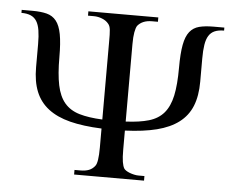

<svg xmlns="http://www.w3.org/2000/svg" viewBox="-49 -719 940 776"><g transform="rotate(5 421.0 -331.0)"><path d="M278.8 0V-18.6H302.7Q323.2 -18.6 337.4 -24.2Q351.6 -29.8 361.3 -42.5Q373 -56.2 373 -117.7V-194.8Q298.3 -197.8 244.6 -211.4Q190.9 -225.1 156 -252Q121.1 -278.8 104.5 -319.8Q87.9 -360.8 87.9 -418.5V-512.7Q87.9 -545.4 84.2 -568.1Q80.6 -590.8 71.8 -605Q63 -619.1 47.9 -625.7Q32.7 -632.3 9.8 -632.3V-644.5H53.7Q87.9 -644.5 111.6 -638.4Q135.3 -632.3 150.1 -613.8Q165 -595.2 171.6 -560.1Q178.2 -524.9 178.2 -467.3Q178.2 -398.4 187.5 -353.8Q196.8 -309.1 219.2 -282.7Q241.7 -256.3 279.3 -245.1Q316.9 -233.9 373 -231.4V-545.4Q373 -562.5 372.8 -574.5Q372.6 -586.4 371.6 -595Q370.6 -603.5 368.4 -609.4Q366.2 -615.2 362.3 -619.6Q353 -631.3 336.4 -637.9Q319.8 -644.5 302.7 -644.5H278.8V-662.1H562.5V-644.5H538.6Q499.5 -644.5 480 -620.6Q474.6 -612.3 471.2 -593.8Q467.8 -575.2 467.8 -545.4V-231.4Q523.9 -233.9 561.8 -245.1Q599.6 -256.3 622.1 -282.7Q644.5 -309.1 654.1 -353.5Q663.6 -397.9 663.6 -467.3Q663.6 -524.9 670.2 -560.1Q676.8 -595.2 691.7 -613.8Q706.5 -632.3 730.2 -638.4Q753.9 -644.5 788.1 -644.5H832V-632.3Q809.1 -632.3 793.9 -625.7Q778.8 -619.1 770 -605Q761.2 -590.8 757.6 -568.1Q753.9 -545.4 753.9 -512.7V-418.5Q753.9 -360.4 737.3 -319.3Q720.7 -278.3 685.5 -251.7Q650.4 -225.1 596.4 -211.4Q542.5 -197.8 467.8 -194.8V-117.7Q467.8 -85.4 470.7 -67.9Q473.6 -50.3 479 -41.5Q481.4 -37.6 487.8 -33.4Q494.1 -29.3 502.4 -26.1Q510.7 -22.9 520.3 -20.8Q529.8 -18.6 538.6 -18.6H562.5V0Z"/></g></svg>

Font: BabelStone Roman
Style: Regular
Weight: 400
Designer: Walt Agee, Victor Gaultney, Peter Martin, Debbi Hosken, Becca Hirsbrunner (SIL); Andrew West (BabelStone)
Foundry: BabelStone
Version: Version 16.000